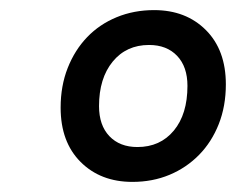

<svg xmlns="http://www.w3.org/2000/svg" viewBox="-20 -730 467 380"><path d="M242 -370Q179 -370 139.5 -409.5Q100 -449 100 -517Q100 -560 114 -595.5Q128 -631 152.5 -656.5Q177 -682 211 -696Q245 -710 285 -710Q348 -710 387.5 -670.5Q427 -631 427 -563Q427 -520 413 -484.5Q399 -449 374 -423.5Q349 -398 315.5 -384Q282 -370 242 -370ZM252 -439Q297 -439 324 -471.5Q351 -504 351 -560Q351 -598 330.5 -619.5Q310 -641 275 -641Q230 -641 203 -608Q176 -575 176 -520Q176 -482 196.5 -460.5Q217 -439 252 -439Z"/></svg>

Font: IBM Plex Sans Condensed Medium
Style: Italic
Weight: 500
Width: 3
Italic angle: -11°
Designer: Mike Abbink, Paul van der Laan, Pieter van Rosmalen
Foundry: Bold Monday
Version: Version 1.3